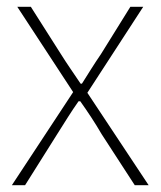

<svg xmlns="http://www.w3.org/2000/svg" viewBox="-20 -547 474 567"><path d="M15 0H54L149 -151C170 -184 190 -217 212 -248H217C239 -217 261 -184 280 -151L378 0H419L238 -273L403 -527H365L278 -387C258 -358 241 -330 222 -300H218C198 -330 178 -358 160 -387L71 -527H31L196 -275Z"/></svg>

Font: Harano Aji Gothic K1 ExtraLight
Style: Regular
Weight: 250
Foundry: Masamichi Hosoda
Version: HaranoAjiGothicK1-ExtraLight version 20230610;ttx 4.39.4